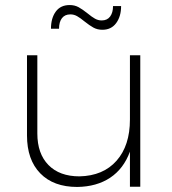

<svg xmlns="http://www.w3.org/2000/svg" viewBox="-20 -740 680 761"><path d="M536 -521V0H495V-139Q470 -71 416.5 -35.5Q363 0 286 1Q192 1 139.5 -53Q87 -107 87 -203V-521H128V-211Q128 -131 172 -86Q216 -41 295 -41Q389 -43 442 -103Q495 -163 495 -266V-521ZM386 -622Q366 -622 350.5 -630.5Q335 -639 315 -655Q298 -669 285.5 -676Q273 -683 259 -683Q237 -683 225.5 -668Q214 -653 214 -626H182Q182 -668 201 -694Q220 -720 256 -720Q276 -720 291.5 -711.5Q307 -703 327 -687Q344 -673 356.5 -666Q369 -659 383 -659Q405 -659 416.5 -674.5Q428 -690 428 -716H460Q460 -675 440.5 -648.5Q421 -622 386 -622Z"/></svg>

Font: Argentum Sans ExtraLight
Style: Regular
Weight: 275
Designer: Julieta Ulanovsky (Modified by Cristiano Sobral)
Foundry: Julieta Ulanovsky
Version: Version 1.000; ttfautohint (v1.5.65-e2d9)